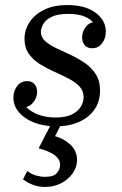

<svg xmlns="http://www.w3.org/2000/svg" viewBox="-20 -490 481 760"><path d="M202 10Q154 10 116 -4.5Q78 -19 55.5 -45Q33 -71 33 -103Q33 -130 48 -149.5Q63 -169 87 -169Q106 -169 116.5 -157Q127 -145 127 -126Q127 -104 111.5 -84.5Q96 -65 72 -65Q53 -65 47 -77Q41 -89 41 -103H68Q68 -72 106.5 -48.5Q145 -25 200 -25Q241 -25 265.5 -37.5Q290 -50 300.5 -68.5Q311 -87 311 -105Q311 -131 294 -148.5Q277 -166 250.5 -179.5Q224 -193 194 -206.5Q164 -220 137.5 -236.5Q111 -253 94 -277Q77 -301 77 -336Q77 -371 96.5 -401.5Q116 -432 154 -451Q192 -470 247 -470Q318 -470 358.5 -439.5Q399 -409 399 -365Q399 -338 384 -318.5Q369 -299 345 -299Q326 -299 315.5 -311Q305 -323 305 -342Q305 -365 320 -384Q335 -403 360 -403Q380 -403 385.5 -391Q391 -379 391 -365H364Q364 -392 335 -413.5Q306 -435 250 -435Q207 -435 183.5 -423Q160 -411 151 -394.5Q142 -378 142 -364Q142 -342 159 -327Q176 -312 202.5 -299.5Q229 -287 259 -273Q289 -259 315.5 -241Q342 -223 359 -196.5Q376 -170 376 -131Q376 -88 354 -56.5Q332 -25 293 -7.5Q254 10 202 10ZM88 187Q105 200 123.5 205Q142 210 158 210Q193 210 205.5 194.5Q218 179 218 163Q218 140 196 124Q174 108 133 97L183 0H223L198 49Q234 59 259.5 83.5Q285 108 285 143Q285 171 268 195.5Q251 220 222.5 235Q194 250 158 250Q112 250 71 220Z"/></svg>

Font: Brygada 1918
Style: Italic
Weight: 400
Italic angle: -8°
Designer: Mateusz Machalski | Borys Kosmynka | Przemek Hoffer
Foundry: NIEPODLEGLA 2018
Version: Version 3.006